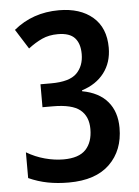

<svg xmlns="http://www.w3.org/2000/svg" viewBox="-53 -765 591 817"><g transform="rotate(-5 243.0 -357.0)"><path d="M427 -547Q427 -484 393 -439.5Q359 -395 298 -376V-372Q369 -359 406 -315.5Q443 -272 443 -203Q443 -107 383 -48.5Q323 10 208 10Q160 10 118.5 2Q77 -6 37 -24V-134Q74 -112 115 -101Q156 -90 194 -90Q260 -90 289.5 -121.5Q319 -153 319 -209Q319 -263 284.5 -291Q250 -319 168 -319H124V-417H170Q248 -417 279 -448Q310 -479 310 -530Q310 -575 288 -599Q266 -623 216 -623Q178 -623 148.5 -609.5Q119 -596 89 -573L36 -657Q117 -724 229 -724Q320 -724 373.5 -678Q427 -632 427 -547Z"/></g></svg>

Font: Noto Sans Gujarati Condensed SemiBold
Style: Regular
Weight: 600
Width: 3
Designer: Jelle Bosma - Monotype Design Team, Universal Thirst
Foundry: Monotype Imaging Inc.
Version: Version 2.106; ttfautohint (v1.8.4.7-5d5b)